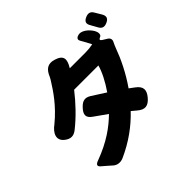

<svg xmlns="http://www.w3.org/2000/svg" viewBox="-216 -1093 1411 1411"><g transform="rotate(-45 490.0 -387.0)"><path d="M934 -798C927 -810 920 -822 913 -833C898 -856 879 -860 853 -850C818 -836 809 -815 830 -783C833 -776 837 -770 841 -763C846 -754 851 -745 856 -736C871 -707 892 -700 922 -713C953 -726 963 -746 947 -776C943 -783 938 -791 934 -798ZM186 34 220 64C241 82 272 87 303 74C424 20 518 -51 592 -129C605 -119 617 -108 628 -99C674 -59 711 -64 750 -110C789 -156 787 -193 738 -229C726 -238 712 -248 699 -258C766 -354 813 -454 839 -526C846 -545 854 -563 862 -579C871 -596 866 -614 848 -625L814 -646C798 -656 798 -665 816 -672L818 -673C838 -681 833 -711 822 -730C800 -768 751 -811 710 -794L707 -793C690 -786 686 -772 694 -759C710 -733 725 -703 739 -676C715 -671 686 -668 661 -668H498C498 -669 499 -669 499 -670C537 -732 533 -770 463 -791C405 -809 372 -783 349 -727C344 -716 338 -707 333 -699C293 -635 233 -544 127 -457C73 -418 47 -363 100 -322C135 -295 166 -294 201 -321C277 -381 350 -458 409 -534H534H661C648 -483 611 -411 567 -348C530 -372 493 -396 459 -417C422 -439 394 -431 364 -400C324 -359 320 -327 368 -295C398 -274 431 -251 464 -227C396 -160 306 -94 168 -43C132 -31 129 -15 149 2Z"/></g></svg>

Font: GenSenRounded2 TW H
Style: Regular
Weight: 900
Version: Version 2.100;PS 2.1;hotconv 16.6.51;makeotf.lib2.5.65220 DE